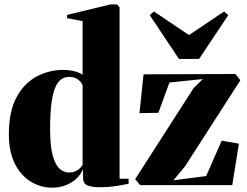

<svg xmlns="http://www.w3.org/2000/svg" viewBox="-20 -837 1116 868"><path d="M215 11.5Q178.5 11.5 143.8 -3Q109 -17.5 81 -47.2Q53 -77 36.5 -122Q20 -167 20 -228Q20 -334 55.2 -398.2Q90.5 -462.5 146.8 -491.8Q203 -521 265 -521Q293 -521 317.8 -514.5Q342.5 -508 353.5 -498.5V-741.5L283 -755V-769.5L479 -817H509L520.5 -804V-29H561.5V-6Q545.5 -2.5 507.5 3.5Q469.5 9.5 431 9.5Q402 9.5 378.8 2.5Q355.5 -4.5 355.5 -33.5V-72.5Q347.5 -51.5 328.2 -32.2Q309 -13 280.2 -0.8Q251.5 11.5 215 11.5ZM291.5 -57Q307 -57 319.2 -62Q331.5 -67 340.2 -75.2Q349 -83.5 353.5 -92.5V-451.5Q345 -470.5 329.2 -480Q313.5 -489.5 294 -489.5Q260.5 -489.5 241.5 -462.8Q222.5 -436 214.5 -383.8Q206.5 -331.5 206.5 -254Q206.5 -176.5 218.5 -133.5Q230.5 -90.5 249.8 -73.8Q269 -57 291.5 -57ZM896.5 -479.5 746 -464 696 -327 610.5 -325.5 629 -501 1044.5 -502.5 1066.5 -474 816.5 -85 764 -22 912 -41 982 -201 1060 -187.5 1030 0H614L591 -27L854.5 -437.5ZM789 -570.5 657 -768.5 676 -785 834.5 -678.5 993 -785 1012 -768.5 880 -570.5Z"/></svg>

Font: Merriweather 144pt Black
Style: Regular
Weight: 900
Version: Version 2.100